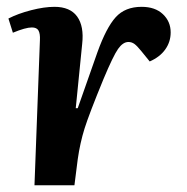

<svg xmlns="http://www.w3.org/2000/svg" viewBox="-20 -548 553 568"><path d="M82 0 98.1 -429.2Q99.1 -448.2 94 -457.5Q88.9 -466.8 74.2 -466.8Q55.7 -466.8 18.1 -451.2L4.9 -493.2Q33.2 -507.8 72 -517.8Q110.8 -527.8 141.1 -527.8Q187.5 -527.8 208.3 -499Q229 -470.2 223.1 -418L204.1 -228H210L268.1 -393.1Q294.4 -466.3 322.3 -497.1Q350.1 -527.8 398.9 -527.8Q439 -527.8 461.9 -506.1Q484.9 -484.4 484.9 -452.1Q484.9 -424.3 469 -401.9Q453.1 -379.4 422.9 -366.2L397.9 -397Q385.7 -412.1 377.7 -418Q369.6 -423.8 359.9 -423.8Q343.8 -423.8 329.3 -403.3Q314.9 -382.8 286.1 -314Q243.7 -210.9 230.2 -168Q216.8 -125 210 -77.1L200.2 0Z"/></svg>

Font: Literata SemiBold
Style: Italic
Weight: 650
Italic angle: -2.39999°
Designer: Latin by Veronika Burian and Jose Scaglione. Greek by Irene Vlachou. Cyrillic by Vera Evstafieva
Foundry: TypeTogether
Version: Version 3.021